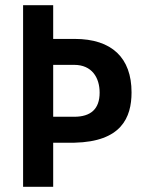

<svg xmlns="http://www.w3.org/2000/svg" viewBox="-20 -720 555 740"><path d="M185 -470H266C334 -470 364 -421 364 -363C364 -300 330 -270 266 -270H185ZM69 -700V0H185V-170H267C447 -174 487 -266 487 -364C487 -497 411 -570 268 -570H185V-700Z"/></svg>

Font: Mint Spirit
Style: Bold
Weight: 700
Designer: HARENDAL Hirwen
Foundry: Arkandis Digital Foundry.
Version: Version 1.004;FFEdit